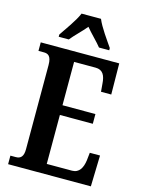

<svg xmlns="http://www.w3.org/2000/svg" viewBox="-136 -1009 808 1087"><g transform="rotate(15 268.0 -465.5)"><path d="M112 -784V-771H171C193 -799 234 -837 260 -869C284 -839 330 -795 348 -771H408V-784C382 -822 335 -886 317 -931H203C185 -886 137 -822 112 -784ZM22 0H507L512 -182H452L447 -136C441 -92 423 -58 381 -58H233V-345H426V-402H233V-656H359C402 -656 417 -626 420 -578L424 -532H484L482 -714H22V-664H53C77 -664 98 -656 98 -601V-108C98 -65 82 -50 54 -50H22Z"/></g></svg>

Font: Noto Serif Myanmar ExtraCondensed
Style: Bold
Weight: 700
Width: 2
Designer: Ben Mitchell and the Monotype Design Team
Foundry: Monotype Imaging Inc.
Version: Version 2.106